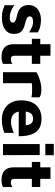

<svg xmlns="http://www.w3.org/2000/svg" viewBox="908 -1638 750 2607"><g transform="rotate(90 1283.5 -335.0)"><path d="M216 15Q162 15 123.5 3.5Q85 -8 51 -22V-153Q72 -139 98 -124.5Q124 -110 155.5 -101Q187 -92 222 -92Q258 -92 272.5 -104.5Q287 -117 287 -135Q287 -152 272 -162.5Q257 -173 233 -180Q209 -187 182 -193Q158 -198 134 -208.5Q110 -219 91 -237Q72 -255 60.5 -281.5Q49 -308 49 -346Q49 -395 68 -427.5Q87 -460 118 -480Q149 -500 185 -508.5Q221 -517 255 -516Q317 -514 353.5 -502.5Q390 -491 420 -473V-356Q386 -375 352.5 -391.5Q319 -408 276 -408Q237 -408 220 -396Q203 -384 203 -364Q203 -345 214.5 -334Q226 -323 245 -316.5Q264 -310 287 -304Q312 -298 338.5 -289.5Q365 -281 388.5 -265.5Q412 -250 426.5 -222.5Q441 -195 441 -150Q440 -89 408 -52.5Q376 -16 325.5 -0.5Q275 15 216 15Z M755 20Q667 20 624 -21.5Q581 -63 581 -139V-392H507V-506H581V-645H737V-506H848V-392H737V-158Q737 -132 748 -119.5Q759 -107 785 -107Q800 -107 818 -113Q836 -119 848 -128V0Q827 11 802.5 15.5Q778 20 755 20Z M961 0V-453Q975 -465 1011 -480.5Q1047 -496 1093.5 -508.5Q1140 -521 1187 -521Q1234 -521 1261 -514Q1288 -507 1302 -496V-387Q1285 -391 1259 -393Q1233 -395 1205 -395.5Q1177 -396 1152 -395Q1127 -394 1110 -391V0Z M1601 15Q1525 15 1466.5 -16.5Q1408 -48 1375.5 -106.5Q1343 -165 1343 -246Q1343 -378 1408.5 -450.5Q1474 -523 1596 -523Q1680 -523 1731.5 -487Q1783 -451 1807 -382Q1831 -313 1830 -214H1445L1429 -309H1707L1685 -262Q1684 -343 1662 -376Q1640 -409 1590 -409Q1562 -409 1539.5 -395Q1517 -381 1504.5 -348.5Q1492 -316 1492 -259Q1492 -187 1526.5 -148Q1561 -109 1637 -109Q1665 -109 1692.5 -115.5Q1720 -122 1744 -131Q1768 -140 1785 -147V-19Q1749 -4 1704.5 5.5Q1660 15 1601 15Z M1937 0V-499H2086L2087 0ZM1934 -575V-690H2088V-575Z M2427 20Q2339 20 2296 -21.5Q2253 -63 2253 -139V-392H2179V-506H2253V-645H2409V-506H2520V-392H2409V-158Q2409 -132 2420 -119.5Q2431 -107 2457 -107Q2472 -107 2490 -113Q2508 -119 2520 -128V0Q2499 11 2474.5 15.5Q2450 20 2427 20Z"/></g></svg>

Font: Maven Pro
Style: Bold
Weight: 700
Designer: Joe Prince
Foundry: Joe Prince
Version: Version 2.103